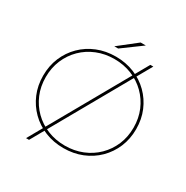

<svg xmlns="http://www.w3.org/2000/svg" viewBox="-206 -1041 1247 1284"><g transform="rotate(30 418.0 -398.5)"><path d="M418 3Q341 3 275.5 -23.5Q210 -50 161.5 -98Q113 -146 86 -210Q59 -274 59 -350Q59 -426 86 -490Q113 -554 161.5 -602Q210 -650 275.5 -676.5Q341 -703 418 -703Q495 -703 560.5 -676.5Q626 -650 674.5 -602Q723 -554 750 -490Q777 -426 777 -350Q777 -274 750 -210Q723 -146 674.5 -98Q626 -50 560.5 -23.5Q495 3 418 3ZM418 -16Q490 -16 552 -41Q614 -66 660 -111.5Q706 -157 731.5 -217.5Q757 -278 757 -350Q757 -422 731.5 -482.5Q706 -543 660 -588.5Q614 -634 552 -659Q490 -684 418 -684Q346 -684 284 -659Q222 -634 176 -588.5Q130 -543 104.5 -482.5Q79 -422 79 -350Q79 -278 104.5 -217.5Q130 -157 176 -111.5Q222 -66 284 -41Q346 -16 418 -16ZM169 70 644 -770H667L192 70ZM373 -757 513 -867H553L403 -757Z"/></g></svg>

Font: Montserrat Thin Thin
Style: Regular
Weight: 250
Version: Version 9.000